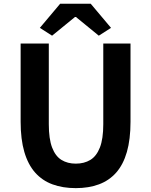

<svg xmlns="http://www.w3.org/2000/svg" viewBox="-20 -968 788 1002"><path d="M375.6 13.8Q307.5 13.8 254 -5.9Q200.6 -25.5 163.5 -67.2Q126.4 -109 107 -175Q87.7 -241 87.7 -332.8V-740.8H234.7V-319.8Q234.7 -243.4 251.9 -198.2Q269.1 -153 300.7 -133.5Q332.2 -114 375.6 -114Q419.5 -114 451.6 -133.5Q483.6 -153 501.3 -198.2Q519 -243.4 519 -319.8V-740.8H661.1V-332.8Q661.1 -241 642.2 -175Q623.2 -109 586.3 -67.2Q549.3 -25.5 496.2 -5.9Q443 13.8 375.6 13.8ZM251.8 -781.8 188 -822.6 293.9 -948.4H453.5L559.4 -822.6L495.6 -781.8L376.3 -879.3H371.3Z"/></svg>

Font: Shanggu Sans SC VF
Style: Regular
Weight: 250
Designer: GuiWonder
Version: Version 1.021